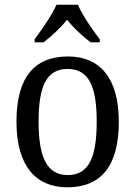

<svg xmlns="http://www.w3.org/2000/svg" viewBox="-20 -786 576 816"><path d="M127 -619V-606H165C199 -632 237 -667 265 -702C293 -667 331 -632 365 -606H404V-619C375 -657 330 -721 311 -766H220C201 -721 155 -657 127 -619ZM266 10C410 10 485 -81 485 -269C485 -456 403 -546 269 -546C125 -546 50 -456 50 -269C50 -81 132 10 266 10ZM268 -42C178 -42 144 -120 144 -269C144 -418 177 -493 267 -493C358 -493 391 -418 391 -269C391 -120 359 -42 268 -42Z"/></svg>

Font: Noto Serif Devanagari SemiCondensed
Style: Regular
Weight: 400
Width: 4
Designer: Universal Thirst, Indian Type Foundry and the Monotype Design Team
Foundry: Monotype Imaging Inc.
Version: Version 2.004